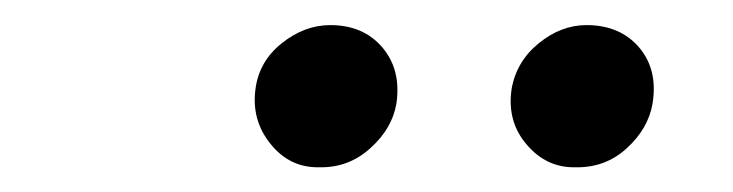

<svg xmlns="http://www.w3.org/2000/svg" viewBox="-20 -770 584 153"><path d="M234.4 -636.7Q210.9 -636.2 195.6 -655.3Q180.2 -674.3 183.6 -699.2Q186.5 -721.2 204.6 -735.6Q222.7 -750 243.2 -750Q269.5 -750 284.7 -732.2Q299.8 -714.4 295.9 -687.5Q292.5 -667.5 275.1 -651.9Q257.8 -636.2 234.4 -636.7ZM438.5 -636.7Q415.5 -636.2 399.7 -654.8Q383.8 -673.3 387.7 -699.2Q391.6 -721.2 409.4 -735.6Q427.2 -750 447.3 -750Q474.1 -750 489.3 -732.2Q504.4 -714.4 500 -687.5Q496.6 -667.5 479.5 -651.9Q462.4 -636.2 438.5 -636.7Z"/></svg>

Font: Inter Tight
Style: Italic
Weight: 400
Italic angle: -9.39999°
Designer: Rasmus Andersson
Foundry: rsms
Version: Version 3.002